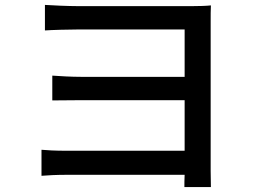

<svg xmlns="http://www.w3.org/2000/svg" viewBox="-20 -732 1040 782"><path d="M838 -641C838 -667 838 -695 839 -710C821 -708 790 -707 762 -707H299C261 -707 190 -710 163 -712V-608C189 -610 261 -612 299 -612H732V-419H312C269 -419 222 -422 193 -424V-323C219 -323 269 -324 313 -324H732V-118H250C206 -118 169 -120 149 -122V-16C170 -18 212 -20 250 -20H732C731 -1 731 18 731 30H839C839 12 838 -15 838 -36Z"/></svg>

Font: Source Han Sans KR Medium
Style: Regular
Weight: 500
Designer: Ryoko NISHIZUKA (kana & ideographs); Paul D. Hunt (Latin, Greek & Cyrillic); Wenlong ZHANG (bopomofo); Sandoll Communica
Foundry: Adobe Systems Incorporated
Version: Version 1.001;PS 1.001;hotconv 1.0.78;makeotf.lib2.5.61930